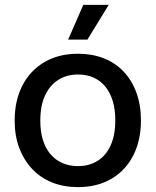

<svg xmlns="http://www.w3.org/2000/svg" viewBox="-20 -757 637 786"><path d="M299 9Q241 9 193.5 -10Q146 -29 112 -65Q78 -101 59 -151Q40 -201 40 -263Q40 -345 71.5 -406.5Q103 -468 161.5 -502.5Q220 -537 299 -537Q357 -537 404.5 -518.5Q452 -500 486 -464Q520 -428 538.5 -377.5Q557 -327 557 -264Q557 -183 526 -121.5Q495 -60 437 -25.5Q379 9 299 9ZM299 -77Q345 -77 379.5 -98.5Q414 -120 433 -162Q452 -204 452 -264Q452 -309 441.5 -343.5Q431 -378 411 -402.5Q391 -427 363 -439.5Q335 -452 299 -452Q253 -452 218.5 -430Q184 -408 164.5 -366.5Q145 -325 145 -263Q145 -219 155.5 -184.5Q166 -150 186.5 -126Q207 -102 235.5 -89.5Q264 -77 299 -77ZM259 -595 321 -737H425L338 -595Z"/></svg>

Font: Mona Sans ExtraLight Medium
Style: Regular
Weight: 500
Version: Version 2.000